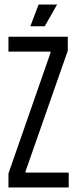

<svg xmlns="http://www.w3.org/2000/svg" viewBox="-20 -821 338 841"><path d="M17 0V-61L201 -589V-595H17V-660H277V-599L92 -71V-65H281V0ZM176 -706H113L149 -801H230Z"/></svg>

Font: Bricolage Grotesque 96pt Condensed Light
Style: Regular
Weight: 300
Width: 3
Designer: Mathieu Triay
Foundry: Atelier Triay
Version: Version 1.001; ttfautohint (v1.8.4.7-5d5b);gftools[0.9.33.de